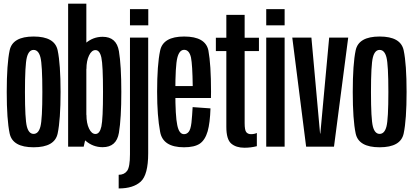

<svg xmlns="http://www.w3.org/2000/svg" viewBox="-20 -805 2273 1054"><path d="M164.5 3.5Q280.5 3.5 296.5 -72.2Q312.5 -148 312.5 -300Q312.5 -453 296.5 -528.8Q280.5 -604.5 164.5 -604.5Q49 -604.5 33 -528.8Q17 -453 17 -300Q17 -148 33 -72.2Q49 3.5 164.5 3.5ZM164.5 -70Q138 -70 127.5 -110.5Q117 -151 117 -300Q117 -449.5 127.5 -490.2Q138 -531 164.5 -531Q191.5 -531 202 -490.2Q212.5 -449.5 212.5 -300Q212.5 -151 202 -110.5Q191.5 -70 164.5 -70Z M354 0H439.5L454 -65V-785H354ZM543.5 3Q619.5 3 632.8 -76Q646 -155 646 -300Q646 -445.5 632.8 -524.2Q619.5 -603 543.5 -603Q490 -603 448.8 -566.8Q407.5 -530.5 407.5 -469.5L454.5 -426.5Q454.5 -471 468.8 -500.5Q483 -530 504 -530Q527.5 -530 536.5 -488.8Q545.5 -447.5 545.5 -300Q545.5 -151.5 536.5 -110.5Q527.5 -69.5 504 -69.5Q483 -69.5 468.8 -99Q454.5 -128.5 454.5 -175L407.5 -130Q407.5 -69 448.8 -33Q490 3 543.5 3Z M631.5 229.5Q711.5 229.5 752.5 192Q793.5 154.5 793.5 36V-598.5H693.5V42.5Q693.5 111.5 677.8 133Q662 154.5 631.5 154.5ZM693.5 -755V-666H794V-755Z M990 3.5V-68.5Q963 -68.5 953 -118.5Q942.5 -168 942.5 -301Q942.5 -445 953.5 -488Q964.5 -531.5 991 -531.5Q1019 -531.5 1028.5 -489Q1036.5 -449 1038 -332.5H932.5V-267H1138Q1138.5 -283.5 1138.5 -301Q1138.5 -450.5 1124 -528Q1108 -604.5 991 -604.5Q875 -604.5 859 -527Q842.5 -449.5 842.5 -301.5Q842.5 -168 859 -81.5Q874 3.5 990 3.5ZM990 -68.5V3.5Q1047.5 3.5 1077 -16.5Q1106 -36.5 1120 -84.5Q1133 -131 1135.5 -210L1037.5 -217Q1035 -170 1031 -131.5Q1026.5 -93.5 1015.5 -81Q1005.5 -68.5 990 -68.5Z M1321.5 6Q1357 6 1390 -2.5V-75Q1376 -68.5 1358 -68.5Q1341 -68.5 1332 -79.5Q1323 -90.5 1323 -129V-524.5H1401.5V-598H1323V-723.5H1222.5V-598H1165V-524.5H1222.5V-108.5Q1222.5 -40 1249.2 -17Q1276 6 1321.5 6Z M1441.5 0H1542.5V-598.5H1441.5ZM1441.5 -755V-666H1542.5V-755Z M1660.5 0H1813.5L1891.5 -598.5H1787L1738.5 -72H1737L1689.5 -598.5H1584.5Z M2064 3.5Q2180 3.5 2196 -72.2Q2212 -148 2212 -300Q2212 -453 2196 -528.8Q2180 -604.5 2064 -604.5Q1948.5 -604.5 1932.5 -528.8Q1916.5 -453 1916.5 -300Q1916.5 -148 1932.5 -72.2Q1948.5 3.5 2064 3.5ZM2064 -70Q2037.5 -70 2027 -110.5Q2016.5 -151 2016.5 -300Q2016.5 -449.5 2027 -490.2Q2037.5 -531 2064 -531Q2091 -531 2101.5 -490.2Q2112 -449.5 2112 -300Q2112 -151 2101.5 -110.5Q2091 -70 2064 -70Z"/></svg>

Font: Anybody ExtraCondensed Medium
Style: Regular
Weight: 500
Width: 2
Version: Version 1.113;gftools[0.9.25]